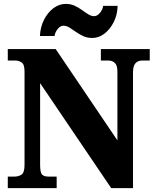

<svg xmlns="http://www.w3.org/2000/svg" viewBox="-20 -966 797 986"><path d="M20 0V-59H51Q76 -59 91 -69.5Q106 -80 106 -120V-598Q106 -635 91.5 -645Q77 -655 59 -655H20V-714H266L583 -245V-598Q583 -630 570 -642.5Q557 -655 538 -655H498V-714H749V-655H709Q688 -655 675.5 -641Q663 -627 663 -594V0H551L186 -539V-120Q186 -80 196 -69.5Q206 -59 231 -59H271V0ZM454 -771Q428 -771 407.5 -780.5Q387 -790 369.5 -802.5Q352 -815 336.5 -824.5Q321 -834 306 -834Q290 -834 276.5 -817.5Q263 -801 260 -781H185Q187 -827 206 -864.5Q225 -902 254.5 -924Q284 -946 318 -946Q343 -946 363.5 -936.5Q384 -927 401 -914.5Q418 -902 433.5 -892.5Q449 -883 464 -883Q479 -883 493 -899.5Q507 -916 510 -936H584Q583 -890 564 -852.5Q545 -815 516 -793Q487 -771 454 -771Z"/></svg>

Font: Noto Serif SemiCondensed Black
Style: Regular
Weight: 900
Width: 4
Designer: Monotype Design Team
Foundry: Monotype Imaging Inc.
Version: Version 2.014; ttfautohint (v1.8.4.7-5d5b)